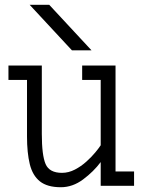

<svg xmlns="http://www.w3.org/2000/svg" viewBox="-20 -783 601 809"><path d="M283.2 -570.8 105 -762.7H187.5L365.7 -570.8ZM236.3 5.9Q179.2 5.9 148.2 -18.8Q117.2 -43.5 105.5 -91.3Q93.8 -139.2 93.8 -208V-446.3H15.6V-506.8H156.2V-218.8Q156.2 -128.9 172.1 -91.8Q188 -54.7 241.2 -54.7Q269 -54.7 295.4 -68.4Q321.8 -82 344 -102.1Q366.2 -122.1 381.8 -141.1Q397.5 -160.2 404.3 -170.9V-446.3H326.2V-506.8H466.8V-60.5H544.9V0H404.3V-100.1Q374.5 -60.1 330.3 -27.1Q286.1 5.9 236.3 5.9Z"/></svg>

Font: Kay Pho Du
Style: Regular
Weight: 400
Designer: Victor Gaultney, Khu Oo Reh
Foundry: SIL International
Version: Version 3.000